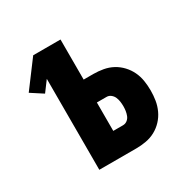

<svg xmlns="http://www.w3.org/2000/svg" viewBox="-124 -637 748 755"><g transform="rotate(-30 250.0 -260.0)"><path d="M119 0V-413L84 -366L30 -401L119 -520H243V-338H287Q309 -338 331.5 -334Q354 -330 373.5 -319.5Q393 -309 408.5 -292.5Q424 -276 433.5 -256Q443 -236 446.5 -214Q450 -192 450 -169Q450 -147 446.5 -125Q443 -103 433.5 -82.5Q424 -62 408.5 -45.5Q393 -29 373.5 -18.5Q354 -8 331.5 -4Q309 0 287 0ZM243 -105H287Q298 -105 306.5 -111.5Q315 -118 319 -128Q323 -138 324.5 -148.5Q326 -159 326 -169Q326 -180 324.5 -190.5Q323 -201 319 -210.5Q315 -220 306.5 -227Q298 -234 287 -234H243Z"/></g></svg>

Font: Iosevka Term Curly Extrabold
Style: Regular
Weight: 800
Designer: Belleve Invis
Foundry: Belleve Invis
Version: Version 32.3.0